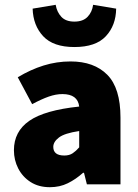

<svg xmlns="http://www.w3.org/2000/svg" viewBox="-20 -768 576 800"><path d="M188 12Q141 12 107.5 -9.5Q74 -31 56 -66Q38 -101 38 -142Q38 -220 102 -264.5Q166 -309 310 -324Q304 -376 240 -376Q213 -376 183 -365.5Q153 -355 114 -334L54 -446Q107 -478 161.5 -495Q216 -512 274 -512Q372 -512 427 -456.5Q482 -401 482 -278V0H342L330 -48H326Q296 -21 262.5 -4.5Q229 12 188 12ZM248 -120Q269 -120 283 -129.5Q297 -139 310 -154V-222Q249 -213 225.5 -195Q202 -177 202 -156Q202 -120 248 -120ZM290 -572Q202 -572 160 -617Q118 -662 116 -732L212 -748Q217 -718 235.5 -698Q254 -678 290 -678Q326 -678 345 -698Q364 -718 368 -748L464 -732Q463 -662 421 -617Q379 -572 290 -572Z"/></svg>

Font: Assistant ExtraBold
Style: Regular
Weight: 800
Designer: Hebrew By Ben Nathan, Latin by Paul Hunt
Version: Version 3.000